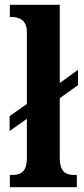

<svg xmlns="http://www.w3.org/2000/svg" viewBox="-20 -780 349 800"><path d="M21 0H300V-51H290C254 -51 229 -64 229 -123V-371L305 -425V-489L229 -434V-760H21V-709H30C53 -709 92 -701 92 -647V-347L20 -296V-234L92 -285V-123C92 -64 67 -51 30 -51H21Z"/></svg>

Font: Noto Serif Devanagari Condensed
Style: Bold
Weight: 700
Width: 3
Designer: Universal Thirst, Indian Type Foundry and the Monotype Design Team
Foundry: Monotype Imaging Inc.
Version: Version 2.004